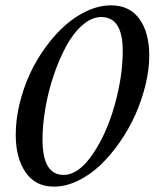

<svg xmlns="http://www.w3.org/2000/svg" viewBox="-20 -691 590 721"><path d="M182.1 9.8Q112.8 9.8 75.9 -44.2Q39.1 -98.1 39.1 -185.1Q39.1 -241.2 53.2 -300.3Q67.4 -359.4 91.8 -412.6Q116.2 -465.8 150.9 -513.4Q185.5 -561 224.6 -595.7Q263.7 -630.4 308.3 -650.6Q353 -670.9 397 -670.9Q466.8 -670.9 503.7 -619.6Q540.5 -568.4 540.5 -481.9Q540.5 -430.7 526.6 -373Q512.7 -315.4 488.8 -261.5Q464.8 -207.5 430.4 -158Q396 -108.4 357.2 -71.3Q318.4 -34.2 272.7 -12.2Q227.1 9.8 182.1 9.8ZM218.8 -34.2Q274.9 -34.2 327.6 -111.3Q380.4 -188.5 410.6 -296.4Q440.9 -404.3 440.9 -500Q440.9 -627 360.4 -627Q324.2 -627 289.6 -596.7Q254.9 -566.4 228.3 -517.1Q201.7 -467.8 181.4 -407.5Q161.1 -347.2 150.4 -284.2Q139.6 -221.2 139.6 -167Q139.6 -34.2 218.8 -34.2Z"/></svg>

Font: Happy Times at the IKOB Italic
Style: Regular
Weight: 400
Designer: Lucas Le Bihan
Foundry: Lucas Le Bihan
Version: Version 1.000;PS 1.0;hotconv 1.0.88;makeotf.lib2.5.647800